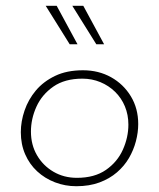

<svg xmlns="http://www.w3.org/2000/svg" viewBox="-20 -637 551 664"><path d="M244 7Q205 7 170 -6.5Q135 -20 108.5 -44.5Q82 -69 67 -103.5Q52 -138 52 -180Q52 -217 65 -255Q78 -293 104 -324Q130 -355 170.5 -374.5Q211 -394 267 -394Q321 -394 364 -370Q407 -346 432.5 -304Q458 -262 458 -208Q458 -179 450 -148.5Q442 -118 426 -90.5Q410 -63 384.5 -41Q359 -19 324 -6Q289 7 244 7ZM246 -22Q307 -22 346.5 -49.5Q386 -77 405 -119.5Q424 -162 424 -206Q424 -240 412 -269Q400 -298 378 -319.5Q356 -341 327 -353Q298 -365 265 -365Q204 -365 164.5 -337.5Q125 -310 106 -268Q87 -226 87 -182Q87 -136 108 -100Q129 -64 165 -43Q201 -22 246 -22ZM176 -617 248 -484H221L138 -617ZM268 -617 340 -484H313L230 -617Z"/></svg>

Font: Josefin Sans Thin ExtraLight
Style: Italic
Weight: 250
Italic angle: -7°
Version: Version 2.000